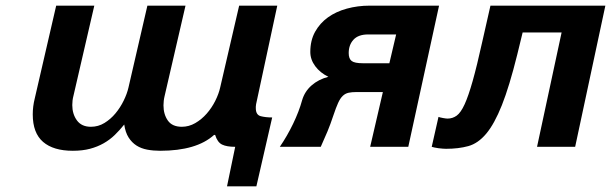

<svg xmlns="http://www.w3.org/2000/svg" viewBox="-20 -520 2164 680"><path d="M179 -500H314L240 -180Q236 -165 236 -148Q236 -116 252.5 -93.5Q269 -71 302 -71Q328 -71 350 -84.5Q372 -98 389 -118.5Q406 -139 418 -163.5Q430 -188 435 -210L502 -500H637L563 -180Q561 -172 560 -163.5Q559 -155 559 -147Q559 -115 574.5 -93Q590 -71 624 -71Q649 -71 671.5 -84Q694 -97 712 -117.5Q730 -138 742.5 -163Q755 -188 760 -211L827 -500H962L887 -151Q886 -146 886 -142.5Q886 -139 886 -137Q886 -113 903.5 -108.5Q921 -104 944 -104L888 140H784L813 0Q783 0 766.5 -8Q750 -16 742 -42H738Q676 14 547 14Q523 14 501.5 10Q480 6 463.5 -4.5Q447 -15 435.5 -33Q424 -51 420 -79Q404 -59 386.5 -42Q369 -25 347 -12.5Q325 0 298.5 7Q272 14 238 14Q169 14 132.5 -17.5Q96 -49 96 -115Q96 -143 103 -171Z M971 0Q997 -38 1018 -81.5Q1039 -125 1050 -165Q1059 -196 1083.5 -217.5Q1108 -239 1143 -248Q1114 -262 1096.5 -285.5Q1079 -309 1079 -336Q1079 -377 1096 -407.5Q1113 -438 1141.5 -458.5Q1170 -479 1208.5 -489.5Q1247 -500 1289 -500H1535L1426 0H1291L1336 -194H1243Q1226 -194 1214.5 -191.5Q1203 -189 1194 -180.5Q1185 -172 1177.5 -155.5Q1170 -139 1161 -112Q1150 -79 1140 -55Q1130 -31 1116 0ZM1383 -398H1284Q1249 -398 1232 -379.5Q1215 -361 1215 -332Q1215 -312 1225.5 -304Q1236 -296 1265 -296H1359Z M1533 -106Q1538 -104 1549 -102Q1560 -100 1565 -100Q1583 -100 1597.5 -110.5Q1612 -121 1625.5 -150.5Q1639 -180 1654 -233Q1669 -286 1688 -372L1717 -500H2124L2017 0H1882L1969 -405H1831L1812 -327Q1784 -214 1757.5 -147.5Q1731 -81 1702 -46.5Q1673 -12 1638.5 -2.5Q1604 7 1560 7Q1556 7 1548.5 6.5Q1541 6 1533.5 5Q1526 4 1519 2.5Q1512 1 1509 0Z"/></svg>

Font: Perun
Style: Bold Italic
Weight: 700
Italic angle: -12°
Foundry: Copyright (c) Stefan Peev, Context Ltd, 2016
Version: Version 1.027